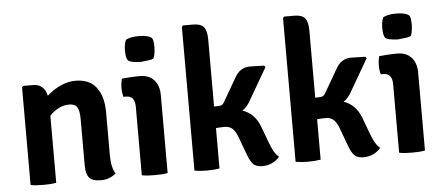

<svg xmlns="http://www.w3.org/2000/svg" viewBox="-50 -849 2236 970"><g transform="rotate(-5 1068.0 -364.5)"><path d="M481 -334V-116Q481 -52 502 -21Q470 7 425 7Q382 7 366 -12.5Q350 -32 350 -74V-307Q350 -352 339 -370Q328 -388 298 -388Q245 -388 199 -340V0Q184 3 167.5 4Q151 5 134 5Q117 5 100.5 4Q84 3 69 0V-495L75 -502H125Q181 -502 195 -442Q268 -505 340 -505Q412 -505 446.5 -458.5Q481 -412 481 -334Z M764 -395V0Q749 3 732.5 4Q716 5 699 5Q682 5 665.5 4Q649 3 633 0V-348Q633 -403 588 -403H575Q569 -425 569 -449Q569 -471 575 -495Q598 -497 617.5 -498.5Q637 -500 651 -500H668Q713 -500 738.5 -472Q764 -444 764 -395ZM613 -689Q636 -702 679 -702Q704 -702 719.5 -698Q735 -694 742 -688.5Q749 -683 751 -668Q753 -653 753 -637Q750 -586 740.5 -581Q731 -576 678 -571Q622 -573 612.5 -586Q603 -599 603 -637Q603 -666 613 -689Z M1255 -193 1284 -115Q1306 -52 1332 -33Q1297 7 1244 7Q1214 7 1199 -7.5Q1184 -22 1171 -57L1137 -149Q1124 -183 1108.5 -195Q1093 -207 1072 -207Q1051 -207 1027 -205V0Q997 5 963.5 5Q930 5 900 0V-729L906 -736H957Q996 -736 1011.5 -717.5Q1027 -699 1027 -655V-314L1052 -315Q1069 -315 1078 -331L1147 -450Q1174 -500 1225 -500Q1249 -500 1297 -498L1303 -490L1210 -330Q1194 -299 1168 -281Q1229 -261 1255 -193Z M1768 -193 1797 -115Q1819 -52 1845 -33Q1810 7 1757 7Q1727 7 1712 -7.5Q1697 -22 1684 -57L1650 -149Q1637 -183 1621.5 -195Q1606 -207 1585 -207Q1564 -207 1540 -205V0Q1510 5 1476.5 5Q1443 5 1413 0V-729L1419 -736H1470Q1509 -736 1524.5 -717.5Q1540 -699 1540 -655V-314L1565 -315Q1582 -315 1591 -331L1660 -450Q1687 -500 1738 -500Q1762 -500 1810 -498L1816 -490L1723 -330Q1707 -299 1681 -281Q1742 -261 1768 -193Z M2069 -395V0Q2054 3 2037.5 4Q2021 5 2004 5Q1987 5 1970.5 4Q1954 3 1938 0V-348Q1938 -403 1893 -403H1880Q1874 -425 1874 -449Q1874 -471 1880 -495Q1903 -497 1922.5 -498.5Q1942 -500 1956 -500H1973Q2018 -500 2043.5 -472Q2069 -444 2069 -395ZM1918 -689Q1941 -702 1984 -702Q2009 -702 2024.5 -698Q2040 -694 2047 -688.5Q2054 -683 2056 -668Q2058 -653 2058 -637Q2055 -586 2045.5 -581Q2036 -576 1983 -571Q1927 -573 1917.5 -586Q1908 -599 1908 -637Q1908 -666 1918 -689Z"/></g></svg>

Font: Signika
Style: Semibold
Weight: 600
Designer: Anna Giedrys
Foundry: Anna Giedrys
Version: Version 1.001